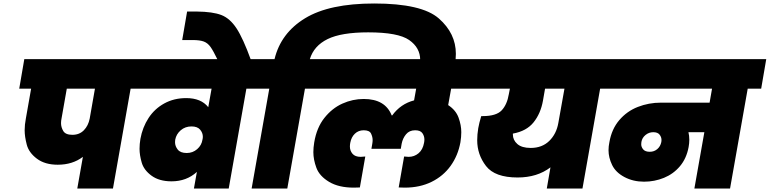

<svg xmlns="http://www.w3.org/2000/svg" viewBox="-20 -1078 4402 1098"><path d="M803 -571H727L626 0H422L454 -181Q395 -136 310 -136Q237 -136 191 -170.5Q145 -205 133 -251Q121 -297 121 -333Q121 -365 128 -401L158 -571H90L119 -740H832ZM523 -571H362L332 -401Q329 -387 329 -374Q329 -350 342 -328.5Q355 -307 394 -307Q434 -307 459.5 -333Q485 -359 493 -400Z M1494 -740 1465 -571H1389L1288 0H1089L1106 -95Q1047 -41 961 -41Q891 -41 847 -73Q803 -105 790.5 -148Q778 -191 778 -227Q778 -254 783 -284Q795 -350 829.5 -403Q864 -456 919.5 -486.5Q975 -517 1045 -517Q1130 -517 1171 -465L1190 -571H781L810 -740ZM1048 -203Q1082 -203 1107.5 -225Q1133 -247 1138 -280Q1140 -288 1140 -296Q1140 -318 1124.5 -336.5Q1109 -355 1075 -355Q1039 -355 1013.5 -333Q988 -311 982 -279Q981 -272 981 -265Q981 -242 996.5 -222.5Q1012 -203 1048 -203Z M1225 -735Q1200 -787 1184 -809.5Q1168 -832 1145.5 -840.5Q1123 -849 1081 -849H1022L1050 -1012H1106Q1197 -1011 1246 -992Q1295 -973 1332.5 -916Q1370 -859 1415 -735Z M2120 -1058Q2392 -1058 2489.5 -972.5Q2587 -887 2587 -770Q2587 -738 2581 -704L2578 -687H2378L2380 -699Q2383 -718 2383 -735Q2383 -805 2320 -849Q2257 -893 2086 -893Q1932 -893 1853.5 -854.5Q1775 -816 1752 -740H1829L1800 -571H1724L1623 0H1419L1520 -571H1443L1472 -740H1550Q1586 -889 1724.5 -973.5Q1863 -1058 2120 -1058Z M2560 -571 2543 -477Q2587 -448 2602.5 -405Q2618 -362 2618 -322Q2618 -295 2613 -264Q2599 -188 2557 -129.5Q2515 -71 2448 -38Q2381 -5 2295 -5Q2276 -5 2260 -6L2291 -183L2317 -181Q2349 -181 2373.5 -201.5Q2398 -222 2405 -261Q2407 -271 2407 -280Q2407 -300 2395.5 -316.5Q2384 -333 2354 -333Q2321 -333 2302 -310Q2283 -287 2277 -256L2272 -227H2104L2109 -256Q2111 -267 2111 -277Q2111 -295 2102 -314Q2093 -333 2060 -333Q2030 -333 2009.5 -313.5Q1989 -294 1983 -261Q1981 -250 1981 -240Q1981 -216 1996 -198.5Q2011 -181 2043 -181L2069 -183L2038 -6Q2022 -5 2003 -5Q1917 -5 1862 -38Q1807 -71 1789.5 -118Q1772 -165 1772 -208Q1772 -234 1777 -264Q1791 -348 1835 -403.5Q1879 -459 1938 -485.5Q1997 -512 2060 -512Q2183 -512 2220 -418H2223Q2271 -484 2348 -504L2360 -571H1778L1808 -740H2750L2720 -571Z M3489 -571H3412L3311 0H3107L3128 -121Q3052 -63 2940 -63Q2810 -63 2759.5 -128.5Q2709 -194 2709 -276Q2709 -309 2715 -345Q2720 -374 2732 -414H2740Q2818 -414 2849 -447Q2880 -480 2890 -540L2896 -571H2698L2727 -740H3518ZM3208 -571H3097L3085 -502Q3072 -429 3031.5 -378.5Q2991 -328 2913 -314Q2913 -312 2913 -309Q2913 -277 2938.5 -254.5Q2964 -232 3015 -232Q3080 -232 3121 -272Q3162 -312 3173 -375Z M4333 -571H4256L4155 0H3951L4008 -322H3917Q3922 -302 3922 -279Q3922 -259 3918 -237Q3906 -172 3868.5 -127.5Q3831 -83 3777 -61Q3723 -39 3663 -39Q3601 -39 3551 -65.5Q3501 -92 3480.5 -134.5Q3460 -177 3460 -219Q3460 -241 3465 -265Q3478 -340 3521.5 -391Q3565 -442 3627.5 -466.5Q3690 -491 3760 -491H4038L4052 -571H3467L3496 -740H4362ZM3696 -210Q3721 -210 3739 -225.5Q3757 -241 3762 -266Q3763 -272 3763 -277Q3763 -294 3752 -308Q3741 -322 3716 -322Q3691 -322 3671.5 -306Q3652 -290 3648 -266Q3647 -259 3647 -253Q3647 -237 3658.5 -223.5Q3670 -210 3696 -210Z"/></svg>

Font: Fz Poppins Black
Style: Italic
Weight: 900
Italic angle: -10°
Designer: Ninad Kale (Devanagari), Jonny Pinhorn (Latin)
Foundry: Indian Type Foundry
Version: Vit hóa bi Vntype.Com & FontZin.Com